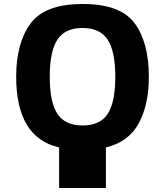

<svg xmlns="http://www.w3.org/2000/svg" viewBox="-20 -731 824 961"><path d="M61 -347Q61 -516 133 -613.5Q205 -711 394 -711Q583 -711 654 -614.5Q725 -518 725 -347Q725 -206 674 -113Q623 -20 510 7V210H276V7Q61 -42 61 -347ZM267.5 -533Q229 -475 229 -347Q229 -219 267.5 -161Q306 -103 393.5 -103Q481 -103 519 -161Q557 -219 557 -347Q557 -475 518.5 -533Q480 -591 393 -591Q306 -591 267.5 -533Z"/></svg>

Font: Fix15 Mono
Style: Bold
Weight: 700
Designer: Carrois Corporate & Edenspiekermann AG
Foundry: Carrois Corporate GbR & Edenspiekermann AG
Version: Version 3.206